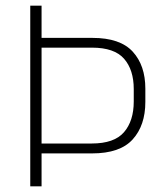

<svg xmlns="http://www.w3.org/2000/svg" viewBox="-20 -659 584 679"><path d="M305.5 -116.5H111.5V-151.5H304.5Q384 -151.5 418.5 -191.5Q453 -231.5 453 -300V-344Q453 -412 418.8 -451.2Q384.5 -490.5 305.5 -490.5H111V-525H307Q405 -525 449.5 -476.2Q494 -427.5 494 -345.5V-298.5Q494 -215.5 449.2 -166Q404.5 -116.5 305.5 -116.5ZM127 0H87V-639H127V-516V-500.5V-140V-128Z"/></svg>

Font: Anek Devanagari ExtraLight
Style: Regular
Weight: 250
Designer: Kailash Malviya (Devanagari) & Yesha Goshar (Latin)
Foundry: Ek Type
Version: Version 1.003